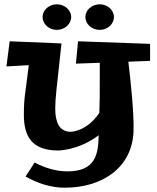

<svg xmlns="http://www.w3.org/2000/svg" viewBox="-20 -691 730 893"><path d="M678 -487 343 -499 333 -395 444 -399V-309C444 -263 444 -212 442 -166C383 -78 309 -78 309 -78C254 -78 237 -126 237 -185C237 -239 243 -272 266 -489L25 -499L10 -382L114 -388C97 -248 91 -237 91 -157C91 -57 128 9 251 9C251 9 345 9 439 -62C437 25 426 106 293 106C239 106 187 89 141 65L99 130C153 161 216 182 281 182C458 182 595 87 601 -80C604 -162 587 -322 577 -404L678 -408ZM510 -612C510 -644 480 -671 444 -671C407 -671 377 -644 377 -612C377 -579 407 -552 444 -552C480 -552 510 -579 510 -612ZM311 -612C311 -644 281 -671 244 -671C208 -671 178 -644 178 -612C178 -579 208 -552 244 -552C281 -552 311 -579 311 -612Z"/></svg>

Font: Peralta
Style: Regular
Weight: 400
Designer: Astigmatic (AOETI)
Foundry: Astigmatic (AOETI)
Version: Version 1.000